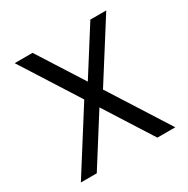

<svg xmlns="http://www.w3.org/2000/svg" viewBox="-156 -819 940 960"><g transform="rotate(-30 314.5 -339.0)"><path d="M52.7 -679.7H155.8L323.2 -417L489.3 -679.2H581.1L369.1 -344.7L587.9 -0.5H484.4L309.1 -276.4L132.8 2.4H41L263.2 -348.6Z"/></g></svg>

Font: Molengo
Style: Regular
Weight: 400
Designer: moyogo
Foundry: moyogo
Version: Version 0.11; ttfautohint (v0.8) -G 32 -r 16 -x